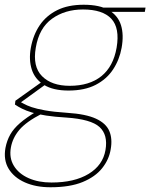

<svg xmlns="http://www.w3.org/2000/svg" viewBox="-53 -558 634 810"><path d="M160 232Q98 232 52 211.5Q6 191 -16.5 154Q-39 117 -30 66Q-24 35 -10 10Q4 -15 31 -38.5Q58 -62 103 -89L123 -78Q57 -44 28.5 -10Q0 24 -7 64Q-15 108 5.5 141.5Q26 175 67.5 193.5Q109 212 164 212Q261 212 321 175.5Q381 139 392 75Q403 11 367 -22Q331 -55 227 -62Q177 -65 141.5 -70.5Q106 -76 81.5 -83.5Q57 -91 40 -99.5Q23 -108 10 -117L12 -133L120 -210L141 -203L25 -119L21 -133Q34 -128 47 -120.5Q60 -113 80.5 -106Q101 -99 136.5 -92.5Q172 -86 231 -82Q309 -77 351.5 -57.5Q394 -38 408 -5.5Q422 27 414 72Q407 115 378 151.5Q349 188 295.5 210Q242 232 160 232ZM236 -176Q171 -176 132.5 -200Q94 -224 81 -265Q68 -306 77 -356Q87 -411 114.5 -451.5Q142 -492 188 -515Q234 -538 300 -538Q368 -538 406.5 -515Q445 -492 457.5 -451.5Q470 -411 460 -356Q451 -306 424 -265Q397 -224 350.5 -200Q304 -176 236 -176ZM241 -196Q324 -196 374.5 -236.5Q425 -277 439 -357Q453 -440 416.5 -479Q380 -518 297 -518Q221 -518 166.5 -479Q112 -440 98 -357Q84 -277 124.5 -236.5Q165 -196 241 -196ZM387 -508 381 -526H561L558 -508Z"/></svg>

Font: DM Sans 9pt Thin
Style: Italic
Weight: 250
Italic angle: -10°
Version: Version 4.004;gftools[0.9.30]